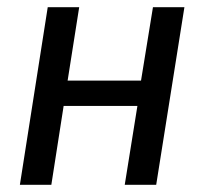

<svg xmlns="http://www.w3.org/2000/svg" viewBox="-20 -511 564 531"><path d="M35 0 112 -491H199L167 -288H370L403 -491H490L412 0H325L360 -218H156L122 0Z"/></svg>

Font: Nunito Sans 10pt Condensed Medium
Style: Italic
Weight: 500
Width: 3
Italic angle: -9°
Designer: Vernon Adams
Foundry: Vernon Adams
Version: Version 3.101;gftools[0.9.27]